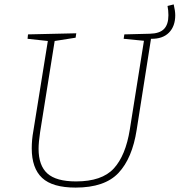

<svg xmlns="http://www.w3.org/2000/svg" viewBox="-20 -844 815 871"><path d="M768 -824Q775 -794 775 -775Q775 -725 746.5 -696Q718 -667 665 -668L600 -255Q580 -126 517.5 -59.5Q455 7 323 7Q218 7 171 -37Q124 -81 124 -171Q124 -210 131 -248L197 -658L105 -668L107 -688L326 -693L323 -673L228 -658L162 -245Q155 -198 155 -169Q155 -93 195 -57Q235 -21 325 -21Q442 -21 496 -79.5Q550 -138 569 -257L633 -659L541 -668L544 -688L660 -691Q704 -692 724 -712.5Q744 -733 744 -775Q744 -797 740 -817Z"/></svg>

Font: Bitter Pro ExtraLight
Style: Italic
Weight: 275
Italic angle: -9°
Designer: Sol Matas, and Bitter project Authors
Foundry: Sol Matas
Version: Version 1.010